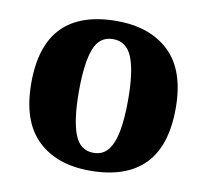

<svg xmlns="http://www.w3.org/2000/svg" viewBox="-67 -623 762 707"><g transform="rotate(10 314.0 -270.0)"><path d="M312 10Q187 10 115.5 -59.5Q44 -129 44 -271Q44 -412 112.5 -481Q181 -550 315 -550Q440 -550 512 -481Q584 -412 584 -271Q584 -129 515 -59.5Q446 10 312 10ZM314 -57Q348 -57 368 -81.5Q388 -106 397 -153.5Q406 -201 406 -271Q406 -376 385 -429Q364 -482 313 -482Q262 -482 242 -429Q222 -376 222 -271Q222 -166 242.5 -111.5Q263 -57 314 -57Z"/></g></svg>

Font: Noto Serif Thai ExtraBold
Style: Regular
Weight: 800
Version: Version 2.001